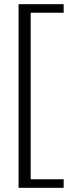

<svg xmlns="http://www.w3.org/2000/svg" viewBox="-20 -770 359 920"><path d="M69 130V-750H285V-709H127V89H285V130Z"/></svg>

Font: Roboto Serif 20pt ExtraLight
Style: Regular
Weight: 250
Version: Version 1.008